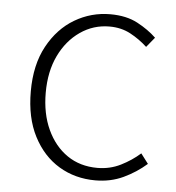

<svg xmlns="http://www.w3.org/2000/svg" viewBox="-45 -585 586 640"><g transform="rotate(5 248.0 -265.0)"><path d="M297 13Q229 13 175 -19.5Q121 -52 89 -114Q57 -176 57 -264Q57 -353 91 -415.5Q125 -478 180 -510.5Q235 -543 299 -543Q353 -543 390.5 -523Q428 -503 454 -478L427 -445Q401 -469 370 -485.5Q339 -502 300 -502Q246 -502 202 -471.5Q158 -441 132.5 -388Q107 -335 107 -264Q107 -194 131.5 -141Q156 -88 199 -58.5Q242 -29 300 -29Q342 -29 378 -47Q414 -65 442 -90L467 -57Q433 -27 390.5 -7Q348 13 297 13Z"/></g></svg>

Font: Noto Sans KR ExtraLight
Style: Regular
Weight: 250
Designer: Ryoko NISHIZUKA  (kana, bopomofo & ideographs); Paul D. Hunt (Latin, Greek & Cyrillic); Sandoll Communications , Soo-you
Foundry: Adobe
Version: Version 2.004-H2;hotconv 1.0.118;makeotfexe 2.5.65603